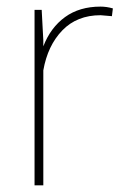

<svg xmlns="http://www.w3.org/2000/svg" viewBox="-20 -558 372 578"><path d="M110.4 0H84V-528.3H105.5L110.4 -436.5V-418.5Q132.3 -475.1 175.8 -506.6Q219.2 -538.1 282.7 -538.1Q300.8 -538.1 319.8 -532.7L316.9 -509.3L282.7 -512.2Q211.9 -512.2 167.7 -466.6Q123.5 -420.9 110.4 -346.2Z"/></svg>

Font: Roboto-Thin
Style: Regular
Weight: 250
Designer: Google
Version: Version 1.100141; 2013; ttfautohint (v0.94.14-c901) -l 8 -r 